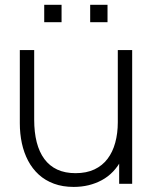

<svg xmlns="http://www.w3.org/2000/svg" viewBox="-20 -742 624 775"><path d="M344 -652.5V-722.5H414V-652.5ZM158.5 -652.5V-722.5H228.5V-652.5ZM277.5 12.5Q233 12.5 197.8 -0.5Q162.5 -13.5 136.5 -37.2Q110.5 -61 93.5 -93.2Q76.5 -125.5 68.2 -164Q60 -202.5 60 -244.5V-540H118V-259Q118 -208 128.2 -168Q138.5 -128 159.2 -100Q180 -72 211.2 -57.5Q242.5 -43 285 -43Q329 -43 361.2 -58.2Q393.5 -73.5 414.2 -101Q435 -128.5 445.2 -166.2Q455.5 -204 455.5 -248.5L501 -243Q501 -155.5 471.2 -98.8Q441.5 -42 391 -14.8Q340.5 12.5 277.5 12.5ZM461 0V-121.5H455.5V-540H513.5V0Z"/></svg>

Font: Manrope ExtraLight Light
Style: Regular
Weight: 300
Version: Version 4.504